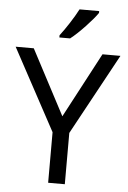

<svg xmlns="http://www.w3.org/2000/svg" viewBox="-62 -989 689 1033"><g transform="rotate(5 283.0 -472.0)"><path d="M431 -934V-944H325C302 -899 259 -833 230 -796V-784H288C335 -820 406 -897 431 -934ZM283 -363 98 -714H0L238 -273V0H328V-277L566 -714H469Z"/></g></svg>

Font: Noto Sans Bengali
Style: Regular
Weight: 400
Designer: Jelle Bosma - Monotype Design Team
Foundry: Monotype Imaging Inc.
Version: Version 2.003